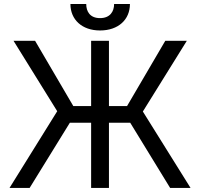

<svg xmlns="http://www.w3.org/2000/svg" viewBox="-20 -929 989 949"><path d="M518.5 -727.3H430.4V-404.8H342.3L153.4 -727.3H46.9L262.8 -379.3L27 0H126.4L325.3 -322.4H430.4V0H518.5V-322.4H623.6L821 0H921.9L686.1 -377.8L903.4 -727.3H796.9L608 -404.8H518.5ZM544 -909.1C544 -872.2 524.1 -839.5 474.4 -839.5C424.7 -839.5 406.2 -872.2 406.2 -909.1H328.1C328.1 -832.4 384.9 -778.4 474.4 -778.4C565.3 -778.4 622.2 -832.4 622.2 -909.1Z"/></svg>

Font: Karasuma Gothic
Style: Regular
Weight: 400
Designer: Rasmus Andersson, Ryoko Nishizuka
Foundry: Genbu
Version: Version 1.00